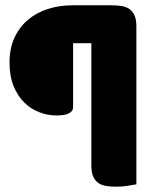

<svg xmlns="http://www.w3.org/2000/svg" viewBox="-20 -627 590 725"><path d="M401 -607Q423 -607 440.5 -604Q458 -601 470 -592Q482 -583 488.5 -567.5Q495 -552 495 -527V69Q484 71 462.5 74.5Q441 78 419 78Q397 78 379.5 75Q362 72 350 63Q338 54 331.5 38.5Q325 23 325 -2V-464H256V-221Q256 -208 241 -199.5Q226 -191 193 -191Q161 -191 129 -203Q97 -215 72 -239.5Q47 -264 31.5 -301.5Q16 -339 16 -391Q16 -445 35 -485.5Q54 -526 86.5 -553Q119 -580 162 -593.5Q205 -607 253 -607Z"/></svg>

Font: BALOOCHETTANREGULAR
Style: Book
Weight: 400
Designer: Maithili Shingre and Ek Type
Foundry: Ek Type
Version: Version 1.100;PS 1.000;hotconv 1.0.88;makeotf.lib2.5.647800;